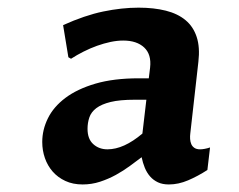

<svg xmlns="http://www.w3.org/2000/svg" viewBox="-20 -745 620 499"><path d="M348.1 -336.4Q334.5 -326.2 317.6 -313.7Q300.8 -301.3 281.2 -290.5Q261.7 -279.8 240 -272.7Q218.3 -265.6 194.8 -265.6Q169.4 -265.6 149.9 -274.7Q130.4 -283.7 116.9 -299.1Q103.5 -314.5 96.7 -334.2Q89.8 -354 89.8 -376Q89.8 -407.7 104.5 -437.5Q119.1 -467.3 149.9 -490.5Q180.7 -513.7 228 -527.6Q275.4 -541.5 340.8 -541.5H366.7L370.1 -569.3Q374 -603.5 354.7 -621.6Q335.4 -639.6 300.3 -639.6Q284.7 -639.6 267.3 -636Q250 -632.3 232.2 -626Q214.4 -619.6 197 -610.8Q179.7 -602.1 164.6 -592.3L157.7 -596.2L144 -679.7Q200.2 -705.1 248.3 -715.1Q296.4 -725.1 340.3 -725.1Q379.9 -725.1 410.9 -717.3Q441.9 -709.5 462.2 -692.6Q482.4 -675.8 491.2 -648.9Q500 -622.1 495.6 -584.5L474.6 -398.4Q473.6 -391.1 474.1 -383.8Q474.6 -376.5 477.1 -370.6Q479.5 -364.7 485.1 -360.8Q490.7 -356.9 500 -356.9Q505.4 -356.9 512.2 -358.2Q519 -359.4 525.9 -361.8L519 -303.2Q494.1 -287.1 469 -276.4Q443.8 -265.6 418.9 -265.6Q402.3 -265.6 390.4 -271.2Q378.4 -276.9 370.1 -286.4Q361.8 -295.9 356.4 -308.8Q351.1 -321.8 348.1 -336.4ZM360.4 -485.8H330.1Q291.5 -485.8 267.6 -480Q243.7 -474.1 230.2 -463.9Q216.8 -453.6 212.2 -439.7Q207.5 -425.8 207.5 -410.2Q207.5 -383.8 222.4 -370.4Q237.3 -356.9 259.3 -356.9Q301.8 -356.9 350.1 -397.9Z"/></svg>

Font: Proza Libre
Style: SemiBold Italic
Weight: 600
Designer: Jasper de Waard
Foundry: Jasper de Waard
Version: Version 1.000; ttfautohint (v1.4.1.8-43bc)